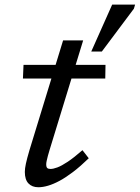

<svg xmlns="http://www.w3.org/2000/svg" viewBox="-20 -778 588 808"><path d="M76.5 -447.5 79 -505H424L423 -447.5ZM189 -148Q184.5 -134 181.5 -122.2Q178.5 -110.5 176.5 -101.5Q174.5 -92.5 174.5 -87Q174.5 -75 178.8 -71Q183 -67 192.5 -67Q204 -67 221.5 -73.5Q239 -80 265 -97.2Q291 -114.5 327 -146L353.5 -112Q318.5 -78 288 -54.8Q257.5 -31.5 231 -17.2Q204.5 -3 182.2 3.5Q160 10 141.5 10Q115 10 99.8 -6Q84.5 -22 84.5 -54.5Q84.5 -68.5 89 -89.5Q93.5 -110.5 104 -146L245.5 -608H330ZM364 -561 452 -758.5H548.5L543.5 -741.5L408.5 -561Z"/></svg>

Font: Newsreader 7pt
Style: Italic
Weight: 400
Italic angle: -17°
Designer: Hugues Gentile
Foundry: Production Type
Version: Version 1.003